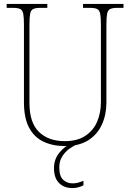

<svg xmlns="http://www.w3.org/2000/svg" viewBox="-20 -734 663 978"><path d="M311 10Q249 10 201.5 -12.5Q154 -35 128 -84Q102 -133 102 -214V-607Q102 -645 98.5 -663.5Q95 -682 83 -688Q71 -694 46 -694H14V-714H221V-694H186Q161 -694 149 -688Q137 -682 133.5 -663.5Q130 -645 130 -606V-210Q130 -109 178.5 -62Q227 -15 310 -15Q375 -15 416 -43Q457 -71 475.5 -116Q494 -161 494 -213V-606Q494 -645 490.5 -663.5Q487 -682 475 -688Q463 -694 438 -694H403V-714H609V-694H578Q553 -694 541 -688Q529 -682 525.5 -663.5Q522 -645 522 -606V-211Q522 -150 499 -99.5Q476 -49 429.5 -19.5Q383 10 311 10ZM349 224Q306 224 280.5 198Q255 172 255 123Q255 77 282.5 43.5Q310 10 341 0H375Q357 7 335 22.5Q313 38 297.5 62Q282 86 282 118Q282 164 302 182Q322 200 349 200Q364 200 375.5 197Q387 194 405 187V210Q391 217 377.5 220.5Q364 224 349 224Z"/></svg>

Font: Noto Serif Tamil SemiCondensed Thin
Style: Italic
Weight: 100
Width: 4
Italic angle: -12°
Designer: Indian Type Foundry, Tom Grace, and the Monotype Design Team
Foundry: Monotype Imaging Inc.
Version: Version 2.003; ttfautohint (v1.8.4.7-5d5b)